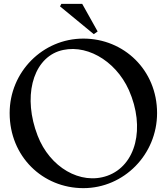

<svg xmlns="http://www.w3.org/2000/svg" viewBox="-20 -960 864 995"><path d="M412 15C622 15 794 -159 794 -374C794 -597 622 -760 412 -760C201 -760 30 -587 30 -374C30 -149 201 15 412 15ZM536 -49C397 0 238 -93 175 -257C99 -453 146 -645 282 -694C416 -740 577 -651 648 -493C734 -298 685 -102 536 -49ZM486 -797 406 -940H298L291 -927L466 -783Z"/></svg>

Font: Basteleur Moonlight
Style: Regular
Weight: 300
Designer: Keussel
Foundry: Keussel Studio
Version: Version 1.300;Glyphs 3.2 (3192)